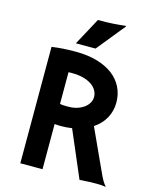

<svg xmlns="http://www.w3.org/2000/svg" viewBox="-127 -951 832 1040"><g transform="rotate(15 288.5 -431.5)"><path d="M293 -858.4Q320.3 -858.4 340.8 -858.9Q361.3 -859.4 378.9 -860.6Q396.5 -861.8 413.1 -863.3Q429.7 -864.7 449.2 -866.7L448.7 -863.3L320.8 -705.6H210.4ZM87.9 -652.8Q118.2 -657.2 149.7 -659.4Q181.2 -661.6 221.7 -661.6Q289.1 -661.6 342 -646.2Q395 -630.9 431.2 -603.3Q467.3 -575.7 486.3 -537.1Q505.4 -498.5 505.4 -452.1Q505.4 -404.8 483.9 -365.2Q462.4 -325.7 420.9 -297.9L522.5 -76.2Q538.1 -41.5 548.3 -23.7Q558.6 -5.9 567.4 1L564.9 3.4Q552.7 1.5 541 0.7Q529.3 0 517.6 0Q499 0 475.3 0.7Q451.7 1.5 420.9 3.9L309.6 -256.3Q294.9 -253.9 279.5 -252.7Q264.2 -251.5 247.6 -251.5Q239.3 -251.5 230.2 -252Q221.2 -252.4 212.4 -253.4V0H87.9ZM212.4 -366.2Q225.6 -363.8 237.8 -363.5Q250 -363.3 260.7 -363.3Q286.1 -363.3 308.1 -370.1Q330.1 -377 346.2 -388.7Q362.3 -400.4 371.6 -416Q380.9 -431.6 380.9 -449.7Q380.9 -468.8 371.1 -486.1Q361.3 -503.4 342.5 -516.4Q323.7 -529.3 295.9 -536.9Q268.1 -544.4 231.9 -544.4Q226.6 -544.4 221.7 -544.4Q216.8 -544.4 212.4 -543.9Z"/></g></svg>

Font: Hammersmith One
Style: Regular
Weight: 400
Designer: Nicole Fally
Foundry: Nicole Fally
Version: Version 1.002